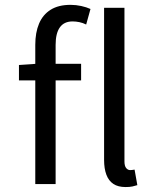

<svg xmlns="http://www.w3.org/2000/svg" viewBox="-20 -744 640 776"><path d="M122.6 0V-562.9Q122.6 -612.5 137.9 -648.7Q153.2 -684.9 184.7 -704.6Q216.2 -724.4 265 -724.4Q287.3 -724.4 308.5 -719.7Q329.7 -715 345.7 -707.7L328.3 -644.9Q314.4 -651.8 300.5 -654.6Q286.5 -657.4 273.3 -657.4Q239.1 -657.4 222 -633.5Q204.8 -609.6 204.8 -562.6V0ZM56.6 -419.1V-481.4L126.2 -486.1H307.8V-419.1ZM487.8 12Q456.9 12 438 -0.8Q419 -13.5 409.9 -38Q400.7 -62.5 400.7 -97.6V-712.4H483V-91.6Q483 -73 490 -64.7Q496.9 -56.5 505.9 -56.5Q509.7 -56.5 513.5 -57Q517.3 -57.5 523.9 -58.5L535.1 4.3Q526.5 7.2 515.3 9.6Q504.1 12 487.8 12Z"/></svg>

Font: Source Code Pro ExtraLight
Style: Regular
Weight: 200
Monospace: yes
Designer: Paul D. Hunt, Teo Tuominen
Foundry: Adobe
Version: Version 1.026;hotconv 1.1.0;makeotfexe 2.6.0